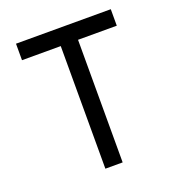

<svg xmlns="http://www.w3.org/2000/svg" viewBox="-128 -804 839 908"><g transform="rotate(-20 291.5 -350.0)"><path d="M335 -617V0H248V-617H53V-700H530V-617Z"/></g></svg>

Font: Overpass
Style: Regular
Weight: 400
Designer: Delve Withrington, Thomas Jockin
Foundry: Delve Fonts
Version: Version 3.000;DELV;Overpass